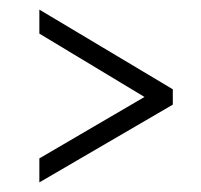

<svg xmlns="http://www.w3.org/2000/svg" viewBox="-20 -418 419 400"><path d="M281 -216 62 -348V-398L340 -232V-200L62 -38V-88Z"/></svg>

Font: Genos
Style: Regular
Weight: 400
Designer: Robert E. Leuschke
Foundry: Robert E. Leuschke
Version: Version 1.010